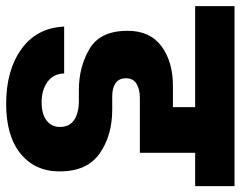

<svg xmlns="http://www.w3.org/2000/svg" viewBox="-118 -680 800 639"><g transform="rotate(90 282.5 -360.0)"><path d="M288 -425Q260 -425 241.5 -414Q223 -403 223 -379Q223 -355 239.5 -344Q256 -333 282 -333H327Q414 -333 473.5 -291Q533 -249 533 -158Q533 -76 474 -28Q415 20 308 20Q196 20 125.5 -31Q55 -82 51 -173H207Q208 -137 235 -117.5Q262 -98 303 -98Q342 -98 363.5 -114.5Q385 -131 385 -159Q385 -191 361.5 -206.5Q338 -222 298 -222H262Q185 -222 125 -257.5Q65 -293 65 -384Q65 -459 116.5 -497Q168 -535 248 -535H319V-609H-17V-740H582V-609H471V-425Z"/></g></svg>

Font: MSTAGE
Style: Bold
Weight: 700
Designer: Ninad Kale (Devanagari), Jonny Pinhorn (Latin)
Foundry: Indian Type Foundry
Version: 4.004